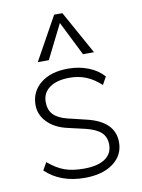

<svg xmlns="http://www.w3.org/2000/svg" viewBox="-85 -808 646 874"><g transform="rotate(-10 238.0 -371.0)"><path d="M55 -59 75 -94Q114 -61 150.5 -48Q187 -35 239 -35Q303 -35 337 -58Q371 -81 371 -123Q371 -158 349 -179Q327 -200 278 -212L196 -231Q139 -244 105.5 -278.5Q72 -313 72 -358Q72 -420 119 -458Q166 -496 246 -496Q297 -496 340 -479Q383 -462 410 -431L390 -395Q358 -425 323 -439.5Q288 -454 246 -454Q187 -454 153.5 -430Q120 -406 120 -364Q120 -327 140.5 -305.5Q161 -284 205 -273L288 -253Q417 -223 417 -126Q417 -66 368 -29.5Q319 7 236 7Q124 7 55 -59ZM167 -549H116L227 -749H265L376 -549H325L246 -707Z"/></g></svg>

Font: wassup Sans
Style: Light
Weight: 200
Version: Version 2.001